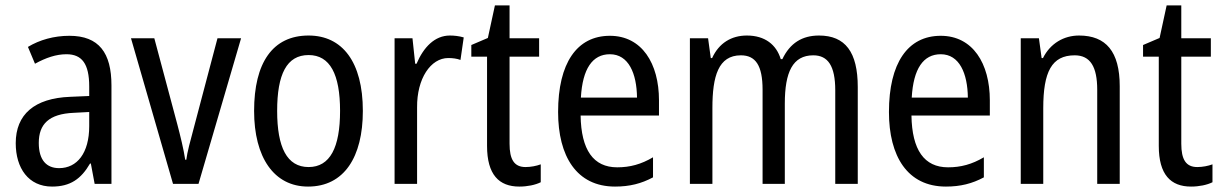

<svg xmlns="http://www.w3.org/2000/svg" viewBox="-20 -771 4508 708"><path d="M236 -639C179 -639 126 -624 83 -598L109 -536C149 -558 187 -571 225 -571C282 -571 309 -536 309 -452V-417L239 -414C107 -409 38 -349 38 -243C38 -151 85 -83 172 -83C239 -83 279 -111 312 -168H315L329 -93H391V-456C391 -576 345 -639 236 -639ZM252 -355 309 -358V-306C309 -206 264 -151 198 -151C152 -151 123 -180 123 -244C123 -313 160 -351 252 -355Z M618 -93H712L869 -630H782L694 -297C682 -253 670 -208 667 -182H663C657 -222 645 -270 634 -312L549 -630H463Z M1318 -362C1318 -543 1242 -640 1118 -640C985 -640 917 -539 917 -362C917 -191 990 -83 1116 -83C1249 -83 1318 -192 1318 -362ZM1002 -362C1002 -497 1037 -568 1118 -568C1197 -568 1234 -497 1234 -362C1234 -227 1197 -155 1118 -155C1038 -155 1002 -228 1002 -362Z M1639 -640C1583 -640 1542 -597 1516 -536H1511L1501 -630H1435V-93H1518V-375C1517 -481 1568 -557 1633 -557C1649 -557 1665 -555 1678 -550L1690 -633C1673 -638 1655 -640 1639 -640Z M1918 -155C1876 -155 1859 -183 1859 -241V-562H1968V-630H1859V-751H1805L1779 -631L1718 -605V-562H1776V-233C1776 -127 1820 -83 1895 -83C1925 -83 1954 -89 1974 -99V-165C1958 -159 1937 -155 1918 -155Z M2229 -639C2107 -639 2038 -538 2038 -358C2038 -195 2106 -83 2248 -83C2302 -83 2345 -94 2388 -117V-191C2344 -165 2303 -154 2256 -154C2168 -154 2123 -218 2121 -345H2410V-401C2410 -537 2347 -639 2229 -639ZM2229 -571C2298 -571 2328 -500 2329 -411H2122C2128 -518 2165 -571 2229 -571Z M3000 -640C2938 -640 2893 -612 2865 -553H2859C2843 -606 2801 -640 2734 -640C2677 -640 2631 -612 2606 -557H2601L2591 -630H2524V-93H2607V-373C2607 -490 2629 -567 2712 -567C2766 -567 2792 -530 2792 -440V-93H2874V-389C2874 -505 2903 -567 2979 -567C3033 -567 3060 -528 3060 -438V-93H3143V-450C3143 -579 3097 -640 3000 -640Z M3449 -639C3327 -639 3258 -538 3258 -358C3258 -195 3326 -83 3468 -83C3522 -83 3565 -94 3608 -117V-191C3564 -165 3523 -154 3476 -154C3388 -154 3343 -218 3341 -345H3630V-401C3630 -537 3567 -639 3449 -639ZM3449 -571C3518 -571 3548 -500 3549 -411H3342C3348 -518 3385 -571 3449 -571Z M3959 -640C3903 -640 3853 -611 3826 -557H3821L3811 -630H3744V-93H3827V-372C3827 -506 3858 -567 3943 -567C4001 -567 4026 -524 4026 -440V-93H4109V-453C4109 -581 4058 -640 3959 -640Z M4395 -155C4353 -155 4336 -183 4336 -241V-562H4445V-630H4336V-751H4282L4256 -631L4195 -605V-562H4253V-233C4253 -127 4297 -83 4372 -83C4402 -83 4431 -89 4451 -99V-165C4435 -159 4414 -155 4395 -155Z"/></svg>

Font: Noto Sans Kannada UI Condensed
Style: Regular
Weight: 400
Width: 3
Designer: Jelle Bosma - Monotype Design Team
Foundry: Monotype Imaging Inc.
Version: Version 2.005